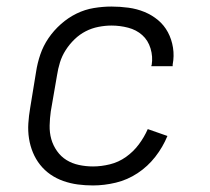

<svg xmlns="http://www.w3.org/2000/svg" viewBox="-20 -558 640 586"><path d="M264 8Q240 8 217.5 5Q195 2 173.5 -5.5Q152 -13 134 -25.5Q116 -38 102.5 -55Q89 -72 80.5 -92.5Q72 -113 68.5 -135.5Q65 -158 66.5 -181.5Q68 -205 72 -228L90 -338Q94 -365 103 -391.5Q112 -418 128 -441.5Q144 -465 166 -484.5Q188 -504 213.5 -516.5Q239 -529 266.5 -533.5Q294 -538 320 -538Q346 -538 372 -534.5Q398 -531 421 -521.5Q444 -512 462.5 -496.5Q481 -481 492.5 -459.5Q504 -438 508 -412.5Q512 -387 507 -361Q507 -360 507 -358.5Q507 -357 507 -356H442Q442 -357 442 -358Q442 -359 443 -360Q447 -385 439.5 -410Q432 -435 414 -451Q396 -467 371 -473.5Q346 -480 320 -480Q301 -480 280.5 -476Q260 -472 241.5 -462.5Q223 -453 207.5 -438Q192 -423 180.5 -405Q169 -387 163 -367.5Q157 -348 154 -328L135 -218Q132 -197 131.5 -175Q131 -153 136.5 -133.5Q142 -114 154 -97Q166 -80 183 -69.5Q200 -59 221 -54.5Q242 -50 264 -50Q289 -50 315.5 -56.5Q342 -63 364.5 -79Q387 -95 403.5 -117Q420 -139 431 -164L491 -143Q477 -109 454 -79.5Q431 -50 400 -29.5Q369 -9 333.5 -0.5Q298 8 264 8Z"/></svg>

Font: Iosevka Slab Light Extended
Style: Italic
Weight: 300
Width: 7
Italic angle: -9°
Monospace: yes
Designer: Belleve Invis
Foundry: Belleve Invis
Version: Version 11.1.0; ttfautohint (v1.8.3)